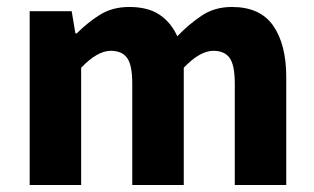

<svg xmlns="http://www.w3.org/2000/svg" viewBox="-20 -528 897 548"><path d="M64.7 0V-496.1H184.6L195.2 -432.6H199Q229.5 -463.3 265 -485.7Q300.5 -508.1 349.2 -508.1Q401.6 -508.1 434.6 -486.5Q467.5 -464.9 486.1 -424.5Q519.1 -459 555.9 -483.5Q592.7 -508.1 641.8 -508.1Q722.6 -508.1 759.8 -454.6Q797 -401 797 -308V0H650.1V-289.1Q650.1 -342.6 635.3 -362.8Q620.5 -383 588.9 -383Q570.3 -383 549.3 -371.3Q528.4 -359.7 504.5 -334.7V0H357.5V-289.1Q357.5 -342.6 342.7 -362.8Q327.9 -383 296.1 -383Q258 -383 211.6 -334.7V0Z"/></svg>

Font: Mada
Style: Regular
Weight: 400
Designer: Khaled Hosny
Version: Version 1.5